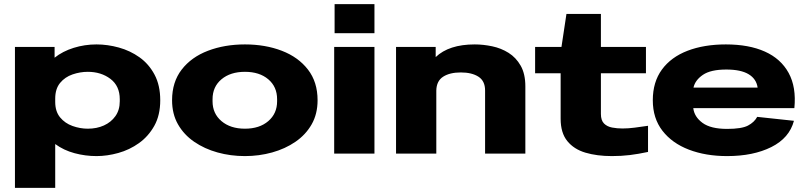

<svg xmlns="http://www.w3.org/2000/svg" viewBox="-20 -740 3879 925"><path d="M52 165V-514H243V-462Q282 -493 335 -509.5Q388 -526 445 -526Q498 -526 552.5 -511Q607 -496 652 -464Q697 -432 724.5 -380.5Q752 -329 752 -257Q752 -185 723.5 -134Q695 -83 649.5 -50.5Q604 -18 550 -3Q496 12 445 12Q391 12 339 -2Q287 -16 246 -46V165ZM246 -249Q246 -203 269.5 -174.5Q293 -146 329.5 -133Q366 -120 403 -120Q446 -120 480.5 -135.5Q515 -151 536 -180.5Q557 -210 557 -252V-262Q557 -326 512 -360Q467 -394 403 -394Q366 -394 329.5 -381.5Q293 -369 269.5 -340.5Q246 -312 246 -265Z M1160 12Q1091 12 1028 -5.5Q965 -23 915.5 -57Q866 -91 837.5 -141Q809 -191 809 -257Q809 -345 855.5 -405Q902 -465 982 -495.5Q1062 -526 1160 -526Q1258 -526 1337.5 -495.5Q1417 -465 1463.5 -405Q1510 -345 1510 -257Q1510 -191 1481.5 -141Q1453 -91 1403.5 -57Q1354 -23 1291 -5.5Q1228 12 1160 12ZM1160 -120Q1230 -120 1272.5 -156.5Q1315 -193 1315 -252V-262Q1315 -322 1272.5 -358Q1230 -394 1160 -394Q1090 -394 1047 -358Q1004 -322 1004 -262V-252Q1004 -193 1047 -156.5Q1090 -120 1160 -120Z M1592 -580V-720H1784V-580ZM1590 0V-514H1784V0Z M1888 0V-514H2079V-465Q2143 -526 2267 -526Q2308 -526 2351 -517Q2394 -508 2430 -485.5Q2466 -463 2488.5 -423.5Q2511 -384 2511 -324V0H2317V-304Q2317 -350 2285 -370.5Q2253 -391 2200 -391Q2147 -391 2115 -370.5Q2083 -350 2082 -304V0Z M2928 12Q2856 12 2800.5 -4.5Q2745 -21 2713 -60.5Q2681 -100 2681 -168V-387H2558V-514H2685L2709 -673H2875V-514H3092V-387H2875V-191Q2875 -160 2890 -145Q2905 -130 2929 -125.5Q2953 -121 2979 -121Q3007 -121 3037.5 -125Q3068 -129 3102 -134V-8Q3055 2 3014.5 7Q2974 12 2928 12Z M3483 12Q3380 12 3299 -19Q3218 -50 3171.5 -110Q3125 -170 3125 -257Q3125 -345 3169 -405Q3213 -465 3292.5 -495.5Q3372 -526 3477 -526Q3588 -526 3665 -491.5Q3742 -457 3779.5 -388.5Q3817 -320 3807 -219H3320Q3325 -177 3364.5 -148Q3404 -119 3483 -119Q3553 -119 3583.5 -135Q3614 -151 3628 -177L3805 -158Q3783 -75 3696 -31.5Q3609 12 3483 12ZM3479 -405Q3404 -405 3366.5 -379.5Q3329 -354 3321 -318H3630Q3624 -360 3586.5 -382.5Q3549 -405 3479 -405Z"/></svg>

Font: Special Gothic Expanded One
Style: Regular
Weight: 400
Designer: Alistair McCready
Foundry: Monolith
Version: Version 1.010; ttfautohint (v1.8.4.7-5d5b)